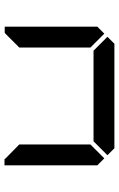

<svg xmlns="http://www.w3.org/2000/svg" viewBox="143 -673 530 856"><g transform="rotate(-90 408.0 -245.0)"><path d="M685 -485 690 -489H717V-76L686 -45L624 -107V-113V-218V-424ZM672 -31 641 0H175L144 -31L206 -93H226H362H454H590H610ZM130 -45 99 -76V-490H126L130 -485L192 -424V-218V-113V-107Z"/></g></svg>

Font: DSEG14 Classic
Style: Regular
Weight: 400
Designer: Keshikan(Twitter:@keshinomi_88pro)
Version: Version 0.46